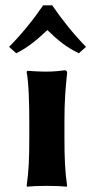

<svg xmlns="http://www.w3.org/2000/svg" viewBox="-20 -698 352 721"><path d="M90 -235V-180C90 -105 88 -54 80 0L82 3C103 1 121 0 156 0C190 0 211 1 230 3L232 0C224 -57 222 -104 222 -180V-246C222 -321 226 -364 232 -424C232 -431 229 -434 223 -434C209 -432 182 -429 154 -429C128 -429 101 -431 83 -432L80 -428C88 -385 90 -310 90 -235ZM303 -522C255 -571 214 -623 176 -678H142C109 -629 61 -569 14 -522L41 -498C85 -520 116 -546 158 -585C196 -548 228 -521 276 -498Z"/></svg>

Font: Libertinus Sans
Style: Bold
Weight: 700
Designer: Philipp H. Poll, Khaled Hosny
Foundry: Caleb Maclennan
Version: Version 7.050;RELEASE